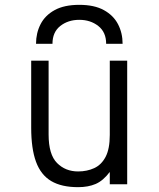

<svg xmlns="http://www.w3.org/2000/svg" viewBox="-20 -762 656 794"><path d="M303 12Q234.5 12 191.8 -13.2Q149 -38.5 129 -92.8Q109 -147 109 -234V-511H181V-206Q181 -123 215.8 -88Q250.5 -53 303 -53Q340 -53 369.8 -66.8Q399.5 -80.5 416.8 -113.5Q434 -146.5 434 -204V-511H506V0H434V-51Q406.5 -14.5 375.5 -1.2Q344.5 12 303 12ZM129 -581Q129 -625.5 147.8 -662Q166.5 -698.5 206 -720.2Q245.5 -742 308 -742Q370 -742 409.5 -720.2Q449 -698.5 468 -662Q487 -625.5 487 -581H419Q419 -629 386.5 -654.5Q354 -680 308 -680Q261.5 -680 229.2 -654.5Q197 -629 197 -581Z"/></svg>

Font: Overpass Mono Light Light
Style: Regular
Weight: 300
Monospace: yes
Version: Version 4.000